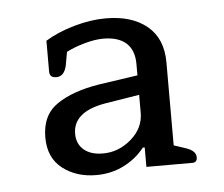

<svg xmlns="http://www.w3.org/2000/svg" viewBox="-35 -681 470 403"><g transform="rotate(-5 200.0 -480.0)"><path d="M53 -405Q53 -452 86 -474.5Q119 -497 175 -506L257 -518V-542Q257 -571 240.5 -586Q224 -601 192 -601Q174 -601 151.5 -594.5Q129 -588 114 -580L109 -552Q104 -529 87 -529Q73 -529 73 -542V-607Q99 -623 134 -633Q169 -643 201 -643Q256 -643 288 -616.5Q320 -590 320 -540V-365L344 -357Q366 -350 366 -336Q366 -325 356 -325H259V-366H255Q238 -344 211.5 -330.5Q185 -317 153 -317Q111 -317 82 -339.5Q53 -362 53 -405ZM257 -439V-477L183 -465Q116 -453 116 -407Q116 -386 130.5 -373.5Q145 -361 171 -361Q204 -361 230.5 -384Q257 -407 257 -439Z"/></g></svg>

Font: Maitree Medium
Style: Regular
Weight: 500
Designer: CadsonDemak Team
Foundry: CadsonDemak
Version: Version 1.000